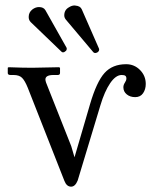

<svg xmlns="http://www.w3.org/2000/svg" viewBox="-20 -680 578 712"><path d="M100.1 -645Q111.8 -653.8 124.5 -653.8Q141.6 -653.8 148.4 -642.1L226.6 -503.4Q227.5 -502.4 227.5 -499.5Q227.5 -492.7 222.2 -489.7Q218.3 -485.8 213.9 -485.8Q210 -485.8 207.5 -488.8L93.8 -598.1Q86.4 -605.5 86.4 -617.2Q86.4 -634.3 100.1 -645ZM235.4 -652.8Q246.1 -659.7 256.3 -659.7Q259.3 -659.7 260.3 -659.2Q277.8 -657.7 283.2 -645.5L347.2 -499.5Q347.7 -498.5 347.7 -496.1Q347.7 -490.2 341.3 -485.8Q336.4 -483.4 333 -483.4Q329.1 -483.4 326.2 -486.3L224.1 -607.4Q218.3 -614.7 218.3 -623Q218.3 -643.1 235.4 -652.8ZM431.2 -401.9Q409.2 -401.9 388.4 -371.3Q367.7 -340.8 352.5 -290L268.1 -10.7Q258.8 12.2 243.7 12.2Q227.1 12.2 218.8 -9.3L83 -354.5Q72.3 -380.9 61.8 -391.4Q51.3 -401.9 30.3 -401.9H19Q8.8 -401.9 8.8 -409.2V-428.7L11.7 -430.7Q64.9 -428.7 98.6 -428.7L198.7 -430.7L202.6 -428.7V-409.7Q202.6 -401.9 194.3 -401.9H177.2Q148.4 -401.4 148.4 -385.3Q148.4 -377.4 157.7 -356.4L244.1 -138.2L256.3 -96.7L314 -293.9Q338.4 -377 367.7 -409.4Q397 -441.9 447.8 -441.9Q478 -441.9 499.3 -420.4Q520.5 -398.9 520.5 -368.7Q520.5 -348.6 510.5 -334.2Q500.5 -319.8 481.4 -319.8Q462.4 -319.8 450 -330.1Q437.5 -340.3 437.5 -356.4Q437.5 -365.2 443.1 -373.5Q448.7 -381.8 448.7 -388.7Q448.7 -396 444.8 -398.9Q440.9 -401.9 431.2 -401.9Z"/></svg>

Font: Libertinage
Style: l
Weight: 400
Designer: OSP
Foundry: OSP
Version: Version 1.0; 2008; OFL relea